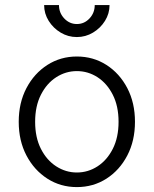

<svg xmlns="http://www.w3.org/2000/svg" viewBox="-20 -743 618 771"><path d="M55.2 -253.9Q55.2 -330.1 86.2 -389.2Q117.2 -448.2 170.2 -482.2Q223.1 -516.1 288.6 -516.1Q354.5 -516.1 407.5 -482.2Q460.4 -448.2 491.2 -389.2Q522 -330.1 522 -253.9Q522 -177.7 491.2 -118.7Q460.4 -59.6 407.5 -25.6Q354.5 8.3 288.6 8.3Q223.1 8.3 170.2 -25.6Q117.2 -59.6 86.2 -118.7Q55.2 -177.7 55.2 -253.9ZM121.1 -253.9Q121.1 -190.9 144.3 -145.3Q167.5 -99.6 205.8 -75Q244.1 -50.3 288.6 -50.3Q333.5 -50.3 371.6 -75Q409.7 -99.6 432.9 -145.3Q456.1 -190.9 456.1 -253.9Q456.1 -316.9 432.9 -362.5Q409.7 -408.2 371.6 -432.9Q333.5 -457.5 288.6 -457.5Q244.1 -457.5 205.8 -432.9Q167.5 -408.2 144.3 -362.5Q121.1 -316.9 121.1 -253.9ZM288.6 -594.2Q253.4 -594.2 223.6 -612.1Q193.8 -629.9 175.5 -659.2Q157.2 -688.5 157.2 -722.7H216.8Q216.8 -691.4 238 -668.9Q259.3 -646.5 288.6 -646.5Q318.4 -646.5 339.4 -668.9Q360.4 -691.4 360.4 -722.7H419.9Q419.9 -688.5 401.6 -659.2Q383.3 -629.9 353.5 -612.1Q323.7 -594.2 288.6 -594.2Z"/></svg>

Font: Giphurs Light
Style: Regular
Weight: 300
Version: Version 0.920; ttfautohint (v1.8.4.7-5d5b)